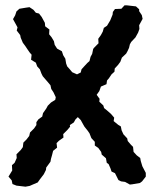

<svg xmlns="http://www.w3.org/2000/svg" viewBox="-20 -699 583 723"><path d="M76 4 42 0 27 -6 24 -20 12 -34 26 -57 25 -77 35 -86 43 -104 42 -118 58 -134 66 -145 68 -162 80 -174 90 -187 93 -200 108 -215 117 -228V-239L125 -250L139 -260L142 -273L154 -290L160 -301L172 -313L188 -323L190 -333L181 -352L173 -364L170 -378L160 -390L153 -398L141 -412L136 -422L130 -438L120 -449L115 -463L97 -474L99 -493L92 -501L85 -511L75 -526L66 -538L58 -557L56 -567L43 -584L46 -596L29 -627L37 -641L42 -656L53 -666L77 -670L91 -672L106 -662L115 -651L127 -648L137 -635L149 -613L150 -600L166 -588L165 -570L174 -559L183 -544L186 -530L195 -516L213 -506L218 -491L226 -478L229 -460L233 -449L242 -439L252 -427L270 -419L284 -426L287 -438L296 -448L309 -462L317 -469L321 -485L327 -496L331 -515L336 -521L351 -536L350 -553L360 -567L367 -580L371 -594L383 -602L395 -622L404 -644L405 -654L413 -665L437 -666L449 -679H457L492 -675L504 -664V-657L514 -642L517 -628L504 -604L505 -590L500 -576L490 -558L474 -541L469 -532L466 -519L460 -506L455 -497L439 -482L433 -466L424 -454L412 -441L411 -429L400 -419L390 -404L383 -396L381 -382L360 -373L354 -356L344 -342L355 -327L354 -316L369 -302L372 -292L382 -284L398 -270L410 -256L408 -243L425 -229L435 -223L438 -208L445 -193L459 -178L461 -168L473 -154L481 -146L483 -127L495 -114L508 -104L510 -93L516 -73L529 -48V-34L515 -16L507 -10L478 -5L469 -4L451 -14L436 -16L426 -21L413 -47L400 -53L396 -65L389 -81L382 -86L379 -103L363 -117L361 -127L350 -142L337 -151V-165L324 -179L317 -197L310 -207L298 -222L294 -229L284 -247L273 -258L264 -249L258 -238L243 -228L244 -222L234 -210L218 -194L219 -181L202 -169L193 -160L195 -143L180 -131L176 -115L172 -101L170 -90L154 -68L153 -59L145 -43L129 -22L122 -12L101 -3L92 1Z"/></svg>

Font: Winky Rough Medium
Style: Regular
Weight: 500
Designer: Simon Atzbach
Foundry: typofactur
Version: Version 1.206; ttfautohint (v1.8.4.7-5d5b)